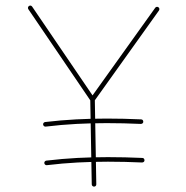

<svg xmlns="http://www.w3.org/2000/svg" viewBox="-20 -672 678 700"><path d="M141.6 -77.1Q142.1 -73.7 144.8 -71.5Q147.5 -69.3 150.9 -69.8Q208 -76.7 263.2 -79.6Q318.4 -82.5 373.5 -82.5Q434.6 -82.5 497.6 -79.6Q501.5 -79.6 504.2 -81.8Q506.8 -84 506.8 -87.4Q506.8 -91.3 504.6 -93.8Q502.4 -96.2 498.5 -96.2Q435.5 -99.1 373.5 -99.1Q317.4 -99.1 262.2 -96.2Q207 -93.3 148.9 -86.4Q145.5 -85.9 143.3 -83.3Q141.1 -80.6 141.6 -77.1ZM137.2 -217.8Q137.7 -214.4 140.4 -212.2Q143.1 -210 146.5 -210.4Q203.6 -217.3 258.8 -220.2Q314 -223.1 369.1 -223.1Q430.2 -223.1 493.2 -220.2Q497.1 -220.2 499.8 -222.4Q502.4 -224.6 502.4 -228Q502.4 -231.9 500.2 -234.4Q498 -236.8 494.1 -236.8Q431.2 -239.7 369.1 -239.7Q313 -239.7 257.8 -236.8Q202.6 -233.9 144.5 -227.1Q141.1 -226.6 138.9 -223.9Q136.7 -221.2 137.2 -217.8ZM85.4 -649.9Q82.5 -647.9 82 -644.5Q81.5 -641.1 83.5 -638.2L310.5 -304.2Q313 -301.3 316.4 -301Q319.8 -300.8 322.8 -302.7Q323.2 -303.2 323.5 -303.5Q323.7 -303.7 324.2 -304.2L559.6 -633.8Q561.5 -636.7 561 -640.1Q560.5 -643.6 557.6 -645.5Q554.7 -647.5 551.3 -647Q547.9 -646.5 545.9 -643.6L317.4 -324.2L97.2 -647.9Q95.2 -650.9 91.8 -651.6Q88.4 -652.3 85.4 -649.9ZM322.8 8.3Q326.7 8.3 328.9 5.9Q331.1 3.4 331.1 0L325.7 -309.1Q325.7 -313 323.5 -315.2Q321.3 -317.4 317.4 -317.4Q314 -317.4 311.5 -315.2Q309.1 -313 309.1 -309.1L314.5 0Q314.5 3.4 316.9 5.9Q319.3 8.3 322.8 8.3Z"/></svg>

Font: Mikhak VF
Style: Regular
Weight: 100
Designer: Amin Abedi
Version: Version 3.001